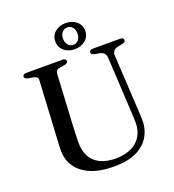

<svg xmlns="http://www.w3.org/2000/svg" viewBox="-161 -1025 1053 1165"><g transform="rotate(-20 366.0 -442.5)"><path d="M584.5 -295 567 -616Q565.5 -634.5 556.5 -645Q547.5 -655.5 527.5 -659.5L496.5 -665.5Q484.5 -668 480 -672.5Q475.5 -677 475.5 -684Q475.5 -691 481.2 -695.5Q487 -700 497 -700H675.5Q686 -700 691.5 -695.5Q697 -691 697 -684Q697 -677 692.2 -672.5Q687.5 -668 675.5 -665.5L648 -660Q625 -655 616.8 -643.2Q608.5 -631.5 609.5 -614L627.5 -295Q629 -269.5 630.2 -245.2Q631.5 -221 632.5 -194.5Q634 -134 606.2 -86.2Q578.5 -38.5 521.8 -11Q465 16.5 379 16.5Q287.5 16.5 226 -9.5Q164.5 -35.5 133.8 -82.5Q103 -129.5 104.5 -192Q104.5 -205.5 105.8 -226.2Q107 -247 108.2 -271.5Q109.5 -296 111 -320L128 -631Q128.5 -644 121 -650.8Q113.5 -657.5 97 -660.5L66.5 -665.5Q45 -670 45 -683.5Q45 -691 50.8 -695.5Q56.5 -700 67 -700H303Q313.5 -700 319.2 -695.5Q325 -691 325 -683.5Q325 -677 320.2 -672.5Q315.5 -668 303.5 -665.5L272.5 -660.5Q257.5 -658 250.8 -651.5Q244 -645 243 -631.5L226 -322Q224 -285.5 223 -255.5Q222 -225.5 221.5 -201.5Q220 -113 268 -69.5Q316 -26 402 -26Q461 -26 503.2 -46.2Q545.5 -66.5 568 -104.2Q590.5 -142 589 -194Q588 -228 586.8 -251.5Q585.5 -275 584.5 -295ZM395.5 -734Q355 -734 327 -757.5Q299 -781 299 -818.5Q299 -856 327 -879.2Q355 -902.5 395.5 -902.5Q436.5 -902.5 464.5 -879Q492.5 -855.5 492.5 -818.5Q492.5 -781.5 464.5 -757.8Q436.5 -734 395.5 -734ZM396 -874.5Q376 -874.5 362.5 -859.5Q349 -844.5 349 -818.5Q349 -793.5 362.5 -777.8Q376 -762 396 -762Q416 -762 429.2 -777.8Q442.5 -793.5 442.5 -819Q442.5 -844 429.2 -859.2Q416 -874.5 396 -874.5Z"/></g></svg>

Font: Fraunces 36pt
Style: Regular
Weight: 400
Version: Version 1.000;[b76b70a41]